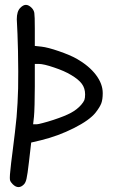

<svg xmlns="http://www.w3.org/2000/svg" viewBox="-20 -760 458 781"><path d="M197.8 -272.5Q245.1 -288.1 269 -301.3Q293.5 -314.5 310.1 -333.5Q319.8 -344.7 323.2 -353Q326.2 -361.3 326.2 -376Q326.2 -400.9 313 -418.9Q299.8 -437 269 -455.1Q242.7 -471.2 200.2 -485.4Q157.7 -500 137.7 -500Q137.7 -500 121.6 -500Q121.6 -500 121.6 -408.7Q121.6 -371.1 120.6 -335Q119.6 -298.8 118.2 -285.6Q117.2 -275.4 114.7 -254.4Q114.7 -254.4 128.9 -254.4Q134.8 -254.4 154.8 -259.8Q175.3 -265.1 197.8 -272.5ZM31.7 -10.7Q23.4 -19 21 -26.4Q20 -29.8 20 -37.6Q20 -47.9 22 -65.4Q22.9 -78.6 25.4 -98.1Q27.8 -117.2 31.2 -144Q42 -227.5 47.4 -283.7Q52.2 -340.3 53.7 -400.4Q54.2 -433.1 54.2 -469.7Q53.7 -506.8 53.2 -552.7Q51.3 -630.9 48.8 -671.4Q48.3 -676.8 48.3 -681.6Q48.3 -713.9 62.5 -728Q74.2 -740.2 85.4 -740.2Q96.7 -740.2 108.9 -728Q117.7 -718.8 119.6 -707.5Q121.6 -695.8 121.6 -644Q121.6 -644 121.6 -573.2Q130.4 -572.3 148.4 -570.3Q174.3 -567.4 219.7 -551.8Q265.1 -536.1 292 -521Q342.3 -492.2 370.1 -455.6Q397.9 -418.9 397.9 -381.3Q397.9 -355.5 392.1 -339.8Q386.2 -324.2 368.7 -301.8Q344.2 -271 280.3 -238.8Q216.3 -206.5 146.5 -189.5Q133.3 -186 106.9 -180.2Q104 -153.3 97.7 -100.6Q91.8 -49.3 87.9 -33.2Q84.5 -17.1 77.1 -9.8Q66.4 1 55.7 1Q55.2 1 54.7 1Q43.5 1 31.7 -10.7Z"/></svg>

Font: Casuwalt
Style: Regular
Weight: 400
Designer: Walter E Stewart
Version: 0.1